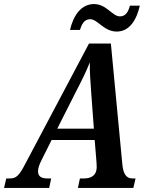

<svg xmlns="http://www.w3.org/2000/svg" viewBox="-64 -929 726 949"><path d="M513 -773C578 -773 612 -834 627 -901H578C571 -874 559 -848 529 -848C491 -848 463 -909 400 -909C335 -908 298 -850 282 -781H331C340 -808 351 -834 382 -834C419 -834 449 -773 513 -773ZM-44 0H179L189 -47H171C139 -47 124 -58 124 -82C124 -96 129 -114 142 -139L191 -237H404L413 -127C413 -120 414 -110 414 -103C414 -64 389 -47 351 -47H331L321 0H595L606 -47H591C556 -47 544 -75 540 -124L484 -714H376L64 -125C31 -61 17 -47 -15 -47H-33ZM312 -477C344 -539 361 -573 380 -621C379 -573 383 -527 387 -468L400 -293H219Z"/></svg>

Font: Noto Serif Condensed SemiBold
Style: Italic
Weight: 600
Width: 3
Italic angle: -12°
Designer: Monotype Design Team
Foundry: Monotype Imaging Inc.
Version: Version 2.014